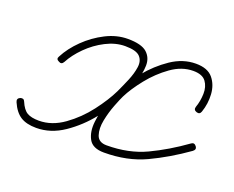

<svg xmlns="http://www.w3.org/2000/svg" viewBox="-69 -369 577 474"><g transform="rotate(20 219.0 -132.0)"><path d="M69 -167Q64 -158 56 -163Q47 -167 52 -175Q65 -200 88 -222.5Q111 -245 139.5 -259.5Q168 -274 197 -274Q233 -274 247.5 -261Q262 -248 261.5 -227Q261 -206 252.5 -182Q244 -158 234 -136Q220 -105 193 -71Q166 -37 131.5 -13.5Q97 10 59 10Q33 10 17.5 0Q2 -10 -8 -33Q-8 -33 -8 -33Q-8 -33 -8 -33Q-12 -42 -3 -46Q6 -49 9 -41Q17 -22 28 -15.5Q39 -9 59 -9Q93 -9 124.5 -31.5Q156 -54 180 -85.5Q204 -117 217 -144Q225 -161 233 -180Q241 -199 243.5 -216.5Q246 -234 236 -244.5Q226 -255 197 -255Q172 -255 146.5 -242Q121 -229 100.5 -208.5Q80 -188 69 -167Q69 -167 69 -167Q69 -167 69 -167ZM418 -162Q409 -165 412 -174Q418 -191 418.5 -210Q419 -229 409.5 -242Q400 -255 376 -255Q346 -255 318 -235Q290 -215 268 -187.5Q246 -160 234 -136Q230 -128 222 -107.5Q214 -87 209.5 -64.5Q205 -42 210.5 -25.5Q216 -9 237 -9Q295 -9 340.5 -30.5Q386 -52 432 -85Q432 -85 432 -85Q432 -85 432 -85Q439 -90 445 -82Q450 -75 442 -69Q394 -35 346 -12.5Q298 10 237 10Q207 10 197 -8.5Q187 -27 190 -53.5Q193 -80 201.5 -105.5Q210 -131 217 -144Q231 -172 255.5 -202Q280 -232 311 -253Q342 -274 376 -274Q407 -274 421 -257Q435 -240 436.5 -215.5Q438 -191 430 -168Q427 -159 418 -162Z"/></g></svg>

Font: FRB American Cursive Guidelines Arrows Extralight
Style: Italic
Weight: 200
Italic angle: -25°
Version: Version 2.0;Modular Font Editor K font №1